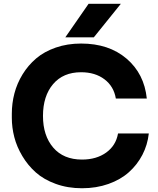

<svg xmlns="http://www.w3.org/2000/svg" viewBox="-20 -984 840 1023"><path d="M480 -785.2H328.1L452.1 -963.9H624ZM43 -356V-377.9Q43 -433.6 56.9 -486.6Q70.8 -539.6 100.3 -587.9Q129.9 -636.2 172.6 -672.6Q215.3 -709 277.1 -730.5Q338.9 -752 412.1 -752Q560.1 -752 654.3 -671.6Q748.5 -591.3 762.2 -459H597.2Q586.4 -523.9 536.6 -561.5Q486.8 -599.1 412.1 -599.1Q316.4 -599.1 262.7 -535.6Q209 -472.2 209 -366.2Q209 -261.2 263.7 -197.5Q318.4 -133.8 417 -133.8Q493.7 -133.8 545.7 -171.1Q597.7 -208.5 608.9 -272.9H772.9Q766.1 -211.9 738.8 -159.2Q711.4 -106.4 667 -66.7Q622.6 -26.9 557.9 -3.9Q493.2 19 417 19Q340.8 19 277.1 -4.2Q213.4 -27.3 170.9 -65.2Q128.4 -103 98.9 -152.6Q69.3 -202.1 56.2 -253.4Q43 -304.7 43 -356Z"/></svg>

Font: Sora
Style: Bold
Weight: 700
Designer: Jonathan Barnbrook, Julián Moncada
Foundry: Barnbrook Fonts
Version: Version 2.000